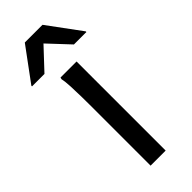

<svg xmlns="http://www.w3.org/2000/svg" viewBox="-272 -794 829 829"><g transform="rotate(-45 142.0 -380.0)"><path d="M96 0V-372Q96 -392 95.5 -424Q95 -456 93.5 -487Q92 -518 88 -536L90 -544H188V0ZM-24 -604V-608L88 -760H196L308 -608V-604H232L142 -700L52 -604Z"/></g></svg>

Font: Kufam
Style: Regular
Weight: 400
Designer: Wael Morcos, Artur Schmal
Foundry: Original Type
Version: Version 1.301; ttfautohint (v1.8.3)